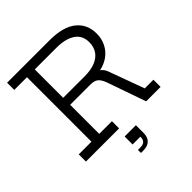

<svg xmlns="http://www.w3.org/2000/svg" viewBox="-259 -912 1295 1295"><g transform="rotate(-45 388.5 -265.0)"><path d="M464 -393Q500 -389 527 -370.8Q554 -352.5 565 -320L657 -68.5H739.5V0H602L505 -277Q491 -315.5 471.8 -330.8Q452.5 -346 415 -346H378ZM295.5 -683.5V-752H432Q560.5 -752 625 -700.5Q689.5 -649 689.5 -559Q689.5 -510.5 669.8 -470.8Q650 -431 613.8 -404.2Q577.5 -377.5 527 -367.5V-354L428.5 -346H212.5V-412.5H428Q488 -412.5 529.5 -429.5Q571 -446.5 592 -478Q613 -509.5 613 -553.5Q613 -618 564.2 -650.8Q515.5 -683.5 429 -683.5ZM27.5 -683.5V-752H344V-683.5H223V-68.5H344V0H27.5V-68.5H148.5V-683.5ZM331.5 65H439V120L411 141H331.5ZM406 75H439V139.5Q439 178.5 417.2 200Q395.5 221.5 353 221.5H331V192.5H353Q381 192.5 393.5 180Q406 167.5 406 141Z"/></g></svg>

Font: Hepta Slab
Style: Regular
Weight: 400
Designer: Michael LaGattuta
Foundry: Michael LaGattuta
Version: Version 1.100